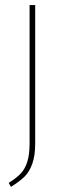

<svg xmlns="http://www.w3.org/2000/svg" viewBox="-20 -539 253 754"><path d="M118.2 -519V24.9Q118.2 72.3 106.9 103.8Q95.7 135.3 76.9 154.1Q58.1 172.9 22.9 194.8L14.2 179.2Q45.4 159.7 62.3 141.4Q79.1 123 87.6 95Q96.2 66.9 96.2 23.9V-519Z"/></svg>

Font: Fira Sans Compressed Thin
Style: Regular
Weight: 100
Width: 1
Designer: Carrois Corporate & Edenspiekermann AG
Foundry: Carrois Corporate GbR & Edenspiekermann AG
Version: Version 4.203;PS 004.203;hotconv 1.0.88;makeotf.lib2.5.64775